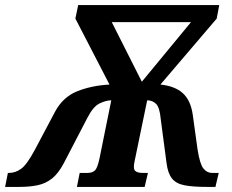

<svg xmlns="http://www.w3.org/2000/svg" viewBox="-59 -734 913 754"><path d="M-39 0 -28 -55H-23Q2 -55 24.5 -71.5Q47 -88 78 -146L157 -295Q188 -353 244 -375.5Q300 -398 371 -402L237 -661L248 -714H802L792 -661L571 -402Q628 -396 659 -368Q690 -340 698 -283L717 -146Q726 -89 740 -72Q754 -55 773 -55H800L787 0H753Q698 0 665 -6.5Q632 -13 616 -33.5Q600 -54 595 -94L572 -268Q568 -312 554 -326Q540 -340 519 -340L470 -103Q463 -73 471 -64Q479 -55 501 -55H522L509 0H243L254 -55H286Q303 -55 313.5 -64.5Q324 -74 332 -113L378 -340Q358 -340 332.5 -328Q307 -316 284 -271L192 -94Q171 -54 146.5 -34Q122 -14 90.5 -7Q59 0 16 0ZM498 -413 691 -647H380Z"/></svg>

Font: Noto Serif Condensed ExtraBold
Style: Italic
Weight: 800
Width: 3
Italic angle: -12°
Designer: Monotype Design Team
Foundry: Monotype Imaging Inc.
Version: Version 2.014; ttfautohint (v1.8.4.7-5d5b)